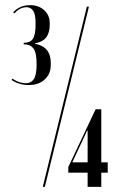

<svg xmlns="http://www.w3.org/2000/svg" viewBox="-20 -725 463 745"><path d="M31 -677Q56 -705 97 -705Q130 -705 151.5 -685.5Q173 -666 173 -635V-629Q173 -566 116 -557V-555Q177 -544 177 -481V-473Q177 -438 153.5 -416.5Q130 -395 91 -395Q72 -395 54.5 -400.5Q37 -406 25 -415L28 -420Q54 -402 81 -402Q100 -402 111 -417.5Q122 -433 122 -476V-478Q122 -520 110 -536.5Q98 -553 72 -553V-559Q98 -559 108 -575Q118 -591 118 -629V-636Q118 -670 108.5 -683.5Q99 -697 83 -697Q57 -697 36 -673ZM245 -77 351 -301H373V-95H398V-55H373V0H320V-55H245ZM318 -218 261 -96V-95H320V-218ZM317 -699H325L154 0H146Z"/></svg>

Font: Moniqa Black Display
Style: Regular
Weight: 900
Designer: Rajesh Rajput
Foundry: Rajesh Rajput
Version: Version 1.000